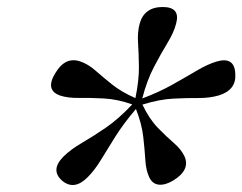

<svg xmlns="http://www.w3.org/2000/svg" viewBox="-20 -806 692 548"><path d="M230 -300Q191 -261 156.5 -291Q123 -321.5 162 -360Q182.5 -380 213.5 -398Q244.5 -416 281.5 -441.2Q318.5 -466.5 357.5 -508Q315 -523 276.2 -525Q237.5 -527 205.2 -526.5Q173 -526 151 -533.5Q108 -549 138 -597.5Q166.5 -645.5 209.5 -630.5Q231.5 -623 252.2 -604.8Q273 -586.5 299.8 -565Q326.5 -543.5 366.5 -526Q377 -577.5 376.5 -616Q376 -654.5 374 -684Q372 -713.5 378.5 -738Q391.5 -786 444.5 -786Q496 -786 482.5 -738Q476 -713 458 -683.5Q440 -654 419.8 -615.5Q399.5 -577 386 -525Q434 -543 472.2 -564.5Q510.5 -586 541.2 -604.2Q572 -622.5 598.5 -630.5Q649 -645 651.5 -596.5Q655.5 -549 604 -533.5Q578 -526 546 -526.2Q514 -526.5 474.5 -524.5Q435 -522.5 386.5 -507.5Q406 -466.5 430.5 -441.2Q455 -416 476 -398Q497 -380 506.5 -360Q524 -321 474 -290.5Q451 -277 433 -279Q415 -281 406 -300Q396.5 -320 394.8 -349.5Q393 -379 388.8 -416Q384.5 -453 368 -495Q332 -452.5 309 -415.8Q286 -379 268 -349.5Q250 -320 230 -300Z"/></svg>

Font: Fraunces 9pt S000
Style: Italic
Weight: 400
Italic angle: -16°
Version: Version 1.000; ttfautohint (v1.8.3)